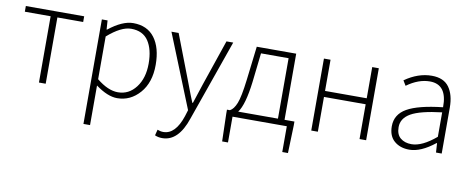

<svg xmlns="http://www.w3.org/2000/svg" viewBox="-62 -767 3088 1261"><g transform="rotate(10 1481.5 -136.5)"><path d="M198 0V-442H26V-480H415V-442H243V0Z M533 217V-480H571L575 -420H578Q669 -492 741 -492Q835 -492 884 -426.5Q933 -361 933 -247Q933 -129 871 -58.5Q809 12 721 12Q657 12 577 -47V217ZM719 -27Q792 -27 839 -88.5Q886 -150 886 -247Q886 -342 849 -397.5Q812 -453 734 -453Q667 -453 577 -374V-89Q653 -27 719 -27Z M1058 219Q1031 219 1009 209L1019 170Q1039 178 1058 178Q1139 178 1181 51L1194 9L997 -480H1045L1161 -178Q1199 -77 1213 -44H1217Q1222 -58 1261 -178L1364 -480H1409L1219 60Q1166 219 1058 219Z M1489 0V172H1450L1445 -13V-39H1465Q1490 -52 1507.5 -95.5Q1525 -139 1539 -254L1566 -480H1829V-39H1895V-13L1889 172H1851V0ZM1579 -248Q1560 -92 1520 -39H1785V-442H1601Z M2014 0V-480H2058V-272H2336V-480H2380V0H2336V-232H2058V0Z M2669 12Q2608 12 2569 -21.5Q2530 -55 2530 -120Q2530 -199 2603.5 -241Q2677 -283 2840 -301Q2842 -453 2726 -453Q2650 -453 2573 -397L2553 -430Q2641 -492 2732 -492Q2812 -492 2848 -441.5Q2884 -391 2884 -307V0H2846L2842 -62H2839Q2746 12 2669 12ZM2677 -26Q2748 -26 2840 -104V-267Q2696 -250 2635.5 -215.5Q2575 -181 2575 -122Q2575 -73 2603.5 -49.5Q2632 -26 2677 -26Z"/></g></svg>

Font: Toshiba Sans Light
Style: Regular
Weight: 300
Designer: Paul D. Hunt
Foundry: Toshiba Corporation
Version: Version 2.020;PS 2.0;hotconv 1.0.86;makeotf.lib2.5.63406